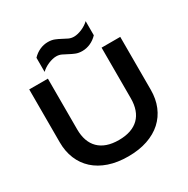

<svg xmlns="http://www.w3.org/2000/svg" viewBox="-216 -1180 1348 1379"><g transform="rotate(-30 457.5 -490.5)"><path d="M79.6 -763.2H234.4V-342.8Q234.4 -291 248.5 -250.7Q262.7 -210.4 290.8 -182.6Q318.8 -154.8 360.4 -140.4Q401.9 -126 457 -126Q511.7 -126 553.5 -140.4Q595.2 -154.8 623.3 -182.6Q651.4 -210.4 665.5 -250.7Q679.7 -291 679.7 -342.8V-763.2H834.5V-324.2Q834.5 -249 809.1 -187.5Q783.7 -126 735.4 -82Q687 -38.1 616.9 -14.2Q546.9 9.8 457 9.8Q367.2 9.8 297.1 -14.2Q227.1 -38.1 178.7 -82Q130.4 -126 105 -187.5Q79.6 -249 79.6 -324.2ZM238.3 -934.1Q264.6 -961.9 297.4 -976.6Q330.1 -991.2 365.2 -991.2Q396 -991.2 419.4 -981.7Q442.9 -972.2 463.9 -960.7Q484.9 -949.2 504.9 -939.7Q524.9 -930.2 548.8 -930.2Q563.5 -930.2 580.8 -934.3Q598.1 -938.5 615.2 -945.8Q632.3 -953.1 648.2 -963.4Q664.1 -973.6 675.8 -985.4V-868.2Q649.4 -840.3 616.7 -825.7Q584 -811 548.8 -811Q518.1 -811 494.6 -820.6Q471.2 -830.1 450.2 -841.6Q429.2 -853 409.2 -862.5Q389.2 -872.1 365.2 -872.1Q350.6 -872.1 333.3 -867.9Q315.9 -863.8 298.8 -856.4Q281.7 -849.1 265.9 -838.9Q250 -828.6 238.3 -816.9Z"/></g></svg>

Font: Krona One
Style: Regular
Weight: 400
Version: Version 1.003